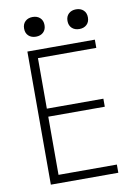

<svg xmlns="http://www.w3.org/2000/svg" viewBox="-98 -973 746 1037"><g transform="rotate(-10 275.0 -454.5)"><path d="M95 0V-730H465V-685H145V-408H455V-364H145V-45H465V0ZM155 -801Q130 -801 114.5 -815.5Q99 -830 99 -855Q99 -880 114.5 -894.5Q130 -909 155 -909Q180 -909 195.5 -894.5Q211 -880 211 -855Q211 -830 195.5 -815.5Q180 -801 155 -801ZM393 -801Q368 -801 352.5 -815.5Q337 -830 337 -855Q337 -880 352.5 -894.5Q368 -909 393 -909Q418 -909 433.5 -894.5Q449 -880 449 -855Q449 -830 433.5 -815.5Q418 -801 393 -801Z"/></g></svg>

Font: M PLUS Code Latin SemiExpanded Light
Style: Regular
Weight: 300
Width: 6
Designer: Coji Morishita
Foundry: UNDERFOREST DESIGN
Version: Version 1.002; ttfautohint (v1.8.3)